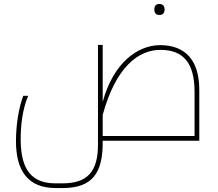

<svg xmlns="http://www.w3.org/2000/svg" viewBox="-20 -714 1106 974"><path d="M789 -638C803 -638 815 -645 815 -666C815 -688 800 -694 789 -694C773 -694 763 -686 763 -666C763 -646 773 -638 789 -638ZM263 240H297C449 240 503 164 501 0H991V-258C991 -411 918 -485 792 -485C679 -485 555 -396 501 -197V-486H477V20C477 158 422 216 298 216H260C142 216 87 148 85 1C84 -83 96 -166 123 -228H98C75 -168 61 -80 61 2C61 153 122 240 263 240ZM967 -24H501V-131C567 -373 681 -461 794 -461C910 -461 967 -395 967 -247Z"/></svg>

Font: Noto Kufi Arabic Thin
Style: Regular
Weight: 100
Designer: Monotype Design Team, David Williams, Khaled Hosny
Foundry: Google LLC
Version: Version 2.109